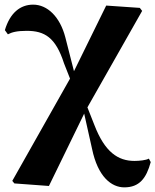

<svg xmlns="http://www.w3.org/2000/svg" viewBox="-20 -581 670 828"><path d="M516 227C581 227 611 188 630 118L622 103C610 110 581 113 560 113C489 113 432 75 387 -42L357 -118L593 -534L583 -547L438 -557L299 -274L262 -419C239 -509 184 -561 123 -561C67 -561 23 -525 1 -451L14 -433C31 -442 53 -448 95 -448C172 -448 220 -420 256 -308L282 -242L33 199L42 210L191 221L343 -91L377 61C402 182 461 227 516 227Z"/></svg>

Font: Noto Serif CJK SC Black
Style: Regular
Weight: 900
Designer: Ryoko NISHIZUKA 西塚涼子 (kana & ideographs); Frank Grießhammer (Latin, Greek & Cyrillic); Wenlong ZHANG 张文龙 (bopomofo); San
Foundry: Adobe
Version: Version 2.001;hotconv 1.1.0;makeotfexe 2.6.0